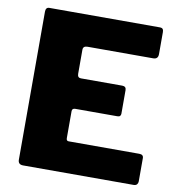

<svg xmlns="http://www.w3.org/2000/svg" viewBox="-83 -817 828 892"><g transform="rotate(10 331.5 -371.0)"><path d="M61 -721Q61 -742 78 -742H601Q617 -742 617 -723V-619Q617 -595 594 -595H284Q263 -595 263 -577V-464Q263 -445 279 -445H474Q493 -445 493 -427V-316Q493 -310 489.5 -305.5Q486 -301 477 -301H278Q263 -301 263 -287V-160Q263 -147 274 -147H607Q627 -147 627 -130V-20Q627 -12 622 -6Q617 0 606 0H85Q61 0 61 -23V-721Z"/></g></svg>

Font: Libre Franklin Thin ExtraBold
Style: Regular
Weight: 800
Version: Version 3.000